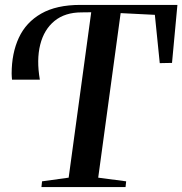

<svg xmlns="http://www.w3.org/2000/svg" viewBox="-20 -763 744 783"><path d="M149 0 151.5 -23.5 260 -38.5 352 -713 312.5 -712.5Q245 -712.5 202.2 -677.5Q159.5 -642.5 144 -580.8Q128.5 -519 142.5 -438H29Q28.5 -444 28 -450.5Q27.5 -457 27.5 -462.5Q27.5 -546 56.8 -609Q86 -672 148 -707.5Q210 -743 308 -743H703.5L681.5 -506.5L631.5 -505.5L611.5 -702.5L472 -709.5L380.5 -38.5L494.5 -23.5L492 0Z"/></svg>

Font: Merriweather 120pt Medium
Style: Italic
Weight: 500
Italic angle: -7.8°
Version: Version 2.101